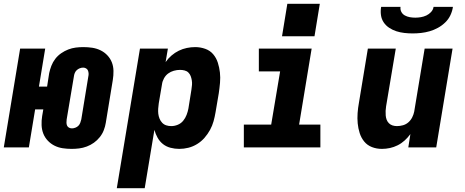

<svg xmlns="http://www.w3.org/2000/svg" viewBox="-30 -776 2450 1011"><path d="M347 8Q323 8 300 4.5Q277 1 257 -9Q237 -19 221.5 -35.5Q206 -52 198 -72.5Q190 -93 189 -117Q188 -141 192 -165L198 -200H155L122 0H-10L76 -520H208L175 -320H218L229 -391Q233 -410 240.5 -429.5Q248 -449 261 -466Q274 -483 292 -495.5Q310 -508 329.5 -515.5Q349 -523 369 -525.5Q389 -528 409 -528Q409 -528 409 -528Q409 -528 409 -528Q433 -528 456 -524.5Q479 -521 499.5 -511Q520 -501 535.5 -484.5Q551 -468 559 -447.5Q567 -427 567.5 -403Q568 -379 564 -355L527 -129Q524 -110 516.5 -90.5Q509 -71 495.5 -54Q482 -37 464.5 -24.5Q447 -12 427 -4.5Q407 3 387 5.5Q367 8 347 8Q347 8 347 8Q347 8 347 8ZM349 -100Q357 -100 366.5 -103.5Q376 -107 382.5 -113.5Q389 -120 392.5 -129Q396 -138 398 -147L435 -373Q437 -381 436.5 -389.5Q436 -398 433 -405Q430 -412 423 -416Q416 -420 408 -420Q399 -420 390 -416.5Q381 -413 374 -406.5Q367 -400 363.5 -391Q360 -382 359 -373L321 -147Q320 -139 320 -130.5Q320 -122 323 -115Q326 -108 333 -104Q340 -100 349 -100Z M585 215 707 -520H854L842 -449Q855 -468 873 -483.5Q891 -499 911.5 -509Q932 -519 954 -523.5Q976 -528 998 -528Q1025 -528 1050.5 -519Q1076 -510 1092.5 -490.5Q1109 -471 1117 -446Q1125 -421 1128 -394.5Q1131 -368 1128.5 -340Q1126 -312 1122 -285L1105 -185Q1101 -161 1094.5 -137.5Q1088 -114 1076 -92Q1064 -70 1047 -50.5Q1030 -31 1008 -17.5Q986 -4 962 2Q938 8 914 8Q890 8 867.5 2Q845 -4 828 -17.5Q811 -31 800 -50.5Q789 -70 783 -92L732 215ZM872 -112Q889 -112 906 -119Q923 -126 934.5 -140Q946 -154 952.5 -171Q959 -188 962 -204L978 -304Q980 -317 981 -329Q982 -341 980 -353Q978 -365 974 -375.5Q970 -386 962 -394Q954 -402 942 -405Q930 -408 918 -408Q902 -408 885.5 -403.5Q869 -399 855.5 -389Q842 -379 833.5 -363.5Q825 -348 823 -332L806 -232Q804 -218 803 -204Q802 -190 803.5 -177Q805 -164 810 -151.5Q815 -139 824 -129.5Q833 -120 845.5 -116Q858 -112 872 -112Z M1254 0V-120H1398L1445 -400H1333V-520H1611L1545 -120H1657V0ZM1455 -585 1483 -756H1654L1626 -585Z M1981 8Q1953 8 1928.5 -1.5Q1904 -11 1888 -30.5Q1872 -50 1864 -75Q1856 -100 1853.5 -126.5Q1851 -153 1853 -180.5Q1855 -208 1860 -235L1907 -520H2054L2003 -216Q2001 -204 2000.5 -192Q2000 -180 2001 -168Q2002 -156 2006 -145.5Q2010 -135 2018 -127Q2026 -119 2037 -115.5Q2048 -112 2060 -112Q2076 -112 2092 -116.5Q2108 -121 2120.5 -132Q2133 -143 2140.5 -158Q2148 -173 2151 -188L2206 -520H2353L2267 0H2120L2131 -70Q2118 -52 2101 -36.5Q2084 -21 2064 -11Q2044 -1 2023 3.5Q2002 8 1981 8ZM2143 -600Q2121 -600 2099 -602.5Q2077 -605 2057 -611.5Q2037 -618 2019.5 -629.5Q2002 -641 1990.5 -658Q1979 -675 1976 -696.5Q1973 -718 1977 -740H2079Q2077 -725 2083.5 -713Q2090 -701 2102 -694.5Q2114 -688 2128 -685.5Q2142 -683 2157 -683Q2171 -683 2186 -685.5Q2201 -688 2215 -694.5Q2229 -701 2240 -713Q2251 -725 2253 -740H2355Q2352 -718 2342 -696.5Q2332 -675 2314.5 -658Q2297 -641 2276 -629.5Q2255 -618 2232.5 -611.5Q2210 -605 2187.5 -602.5Q2165 -600 2143 -600Z"/></svg>

Font: Iosevka SS04 Heavy Extended
Style: Italic
Weight: 900
Width: 7
Italic angle: -9°
Monospace: yes
Designer: Belleve Invis
Foundry: Belleve Invis
Version: Version 19.0.0; ttfautohint (v1.8.4)